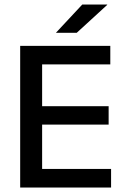

<svg xmlns="http://www.w3.org/2000/svg" viewBox="-20 -846 568 866"><path d="M170 0H71V-639H170ZM481 0H100.5V-84H481ZM470 -284H128V-367H470ZM477.5 -555.5H100V-639H477.5ZM233 -699 351 -825.5H463.5V-824L326 -698H233Z"/></svg>

Font: Anek Malayalam Medium
Style: Regular
Weight: 500
Designer: Maithili Shingre (Malayalam) & Yesha Goshar (Latin)
Foundry: Ek Type
Version: Version 1.003